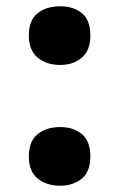

<svg xmlns="http://www.w3.org/2000/svg" viewBox="-20 -580 380 612"><path d="M172 -373Q129 -373 100.5 -396Q72 -419 72 -467Q72 -516 100 -538Q128 -560 172 -560Q214 -560 241 -538Q268 -516 268 -467Q268 -419 240.5 -396Q213 -373 172 -373ZM172 12Q129 12 100.5 -10.5Q72 -33 72 -81Q72 -130 100 -152.5Q128 -175 172 -175Q214 -175 241 -152.5Q268 -130 268 -81Q268 -33 240.5 -10.5Q213 12 172 12Z"/></svg>

Font: Noto Sans Gurmukhi SemiCondensed Black
Style: Regular
Weight: 900
Width: 4
Designer: Jelle Bosma - Monotype Design Team
Foundry: Monotype Imaging Inc.
Version: Version 2.004; ttfautohint (v1.8.4.7-5d5b)